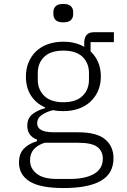

<svg xmlns="http://www.w3.org/2000/svg" viewBox="-20 -739 640 971"><path d="M554 61Q554 139 490 175.5Q426 212 302 212Q182 212 129 178Q76 144 76 83Q76 39 100 13.5Q124 -12 167 -25V-33Q118 -52 118 -103Q118 -141 144 -161.5Q170 -182 208 -192V-196Q162 -216 136.5 -256Q111 -296 111 -352Q111 -391 124.5 -423.5Q138 -456 162.5 -479.5Q187 -503 222 -515.5Q257 -528 300 -528Q362 -528 406 -502V-523Q406 -547 417.5 -561.5Q429 -576 455 -576H556V-526H438V-479Q463 -456 476.5 -424Q490 -392 490 -352Q490 -313 476.5 -281Q463 -249 438 -225.5Q413 -202 378 -189.5Q343 -177 300 -177Q286 -177 274 -178Q262 -179 248 -182Q216 -174 192 -158Q168 -142 168 -115Q168 -70 252 -70H375Q469 -70 511.5 -34.5Q554 1 554 61ZM500 63Q500 26 472.5 4.5Q445 -17 375 -17H206Q171 -6 151.5 15.5Q132 37 132 72Q132 113 165.5 139.5Q199 166 267 166H334Q411 166 455.5 140.5Q500 115 500 63ZM300 -222Q365 -222 397.5 -254Q430 -286 430 -336V-369Q430 -420 397.5 -451.5Q365 -483 300 -483Q236 -483 203.5 -451.5Q171 -420 171 -369V-336Q171 -286 204 -254Q237 -222 300 -222ZM300 -626Q273 -626 261.5 -637.5Q250 -649 250 -666V-679Q250 -696 261.5 -707.5Q273 -719 300 -719Q327 -719 338.5 -707.5Q350 -696 350 -679V-666Q350 -649 338.5 -637.5Q327 -626 300 -626Z"/></svg>

Font: IBM Plex Mono Light
Style: Regular
Weight: 300
Monospace: yes
Designer: Mike Abbink, Paul van der Laan, Pieter van Rosmalen
Foundry: Bold Monday
Version: Version 2.3